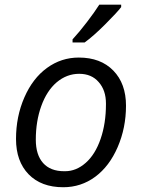

<svg xmlns="http://www.w3.org/2000/svg" viewBox="-20 -786 601 814"><path d="M287.6 -606V-619.1Q316.9 -650.9 348.6 -692.4Q380.4 -733.9 400.9 -766.1H493.7V-755.9Q477.1 -733.9 426.3 -683.1Q375.5 -632.3 338.9 -606ZM314 -542Q406.7 -542 460.4 -486.8Q514.2 -431.6 514.2 -337.9Q514.2 -244.1 479 -162.6Q443.8 -81.1 383.8 -36.6Q323.7 7.8 248 7.8Q154.8 7.8 101.3 -47.1Q47.9 -102.1 47.9 -197Q47.9 -292 83.3 -373Q118.7 -454.1 179.2 -498Q239.7 -542 314 -542ZM398.4 -438Q368.2 -473.1 315.7 -473.1Q263.2 -473.1 220.2 -437Q178.2 -400.9 155 -336.4Q131.8 -272 131.8 -193.8Q131.8 -129.4 162.8 -94.7Q193.8 -60.1 252 -60.1Q253.9 -60.1 255.9 -60.1Q303.2 -60.1 343.5 -95.7Q383.8 -131.3 406.5 -197Q429.2 -262.7 429.2 -343.8Q429.2 -345.2 429.2 -347.2Q429.2 -403.3 398.4 -438Z"/></svg>

Font: Open Sans Hebrew
Style: Italic
Weight: 400
Italic angle: -12°
Foundry: Ascender Corporation, Yanek Iontef
Version: Version 2.001;PS 002.001;hotconv 1.0.70;makeotf.lib2.5.58329